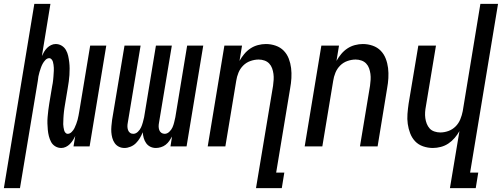

<svg xmlns="http://www.w3.org/2000/svg" viewBox="-65 -755 2588 990"><path d="M-45 215 112 -735H195L151 -466Q156 -477 162.5 -488Q169 -499 178 -508Q187 -517 198.5 -522.5Q210 -528 222 -528Q239 -528 253 -519.5Q267 -511 275 -497Q283 -483 286.5 -467Q290 -451 292 -434.5Q294 -418 294 -401.5Q294 -385 293 -368Q292 -351 289.5 -334Q287 -317 284 -299L269 -209Q268 -201 266.5 -193Q265 -185 264.5 -177Q264 -169 263 -161Q262 -153 262 -145.5Q262 -138 261.5 -130Q261 -122 261 -114.5Q261 -107 262.5 -99Q264 -91 265.5 -84Q267 -77 272 -71Q277 -65 284 -65Q295 -65 304.5 -74.5Q314 -84 319 -94.5Q324 -105 328 -115.5Q332 -126 335 -137Q338 -148 340 -159.5Q342 -171 344 -182L400 -520H483L397 0H314L323 -54Q318 -43 311 -32Q304 -21 295 -12Q286 -3 274.5 2.5Q263 8 251 8Q234 8 220 -0.5Q206 -9 198.5 -23Q191 -37 187 -53Q183 -69 181.5 -85.5Q180 -102 179.5 -118.5Q179 -135 180.5 -152Q182 -169 184 -186Q186 -203 189 -221L204 -311Q206 -319 207 -327Q208 -335 209 -343Q210 -351 210.5 -359Q211 -367 211.5 -374.5Q212 -382 212.5 -390Q213 -398 212.5 -405.5Q212 -413 211 -421Q210 -429 208 -436Q206 -443 201 -449Q196 -455 189 -455Q178 -455 169 -445.5Q160 -436 154.5 -425.5Q149 -415 145.5 -404.5Q142 -394 138.5 -383Q135 -372 133 -360.5Q131 -349 130 -338L38 215Z M739 8Q723 8 710 1.5Q697 -5 688.5 -17Q680 -29 676 -43.5Q672 -58 671 -73Q665 -58 656.5 -43.5Q648 -29 636 -17Q624 -5 608 1.5Q592 8 577 8Q561 8 548 1.5Q535 -5 526.5 -17Q518 -29 514 -44Q510 -59 509 -74Q508 -89 509.5 -105Q511 -121 513 -137L577 -520H660L594 -123Q592 -113 592 -103.5Q592 -94 595 -85Q598 -76 605 -70.5Q612 -65 622 -65Q635 -65 646 -75.5Q657 -86 662.5 -98.5Q668 -111 671.5 -124Q675 -137 678 -150L739 -520H821L755 -123Q753 -113 753 -103.5Q753 -94 756 -85Q759 -76 766.5 -70.5Q774 -65 784 -65Q797 -65 808 -75.5Q819 -86 824.5 -98.5Q830 -111 833 -124Q836 -137 839 -150L900 -520H983L897 0H814L822 -51Q816 -40 808 -28.5Q800 -17 789 -8.5Q778 0 764.5 4Q751 8 739 8Z M1255 215 1343 -313Q1345 -328 1346 -343.5Q1347 -359 1345 -374Q1343 -389 1338 -403Q1333 -417 1323 -427.5Q1313 -438 1298.5 -443Q1284 -448 1269 -448Q1248 -448 1226.5 -440.5Q1205 -433 1189 -417Q1173 -401 1164.5 -380Q1156 -359 1153 -338L1097 0H1006L1092 -520H1183L1170 -441Q1180 -459 1194 -476Q1208 -493 1226 -505Q1244 -517 1265 -522.5Q1286 -528 1306 -528Q1332 -528 1356.5 -519.5Q1381 -511 1398 -493.5Q1415 -476 1424 -452.5Q1433 -429 1436 -404Q1439 -379 1437.5 -352.5Q1436 -326 1431 -299L1359 135H1401L1388 215Z M1506 0 1592 -520H1683L1670 -441Q1680 -459 1694 -476Q1708 -493 1726 -505Q1744 -517 1765 -522.5Q1786 -528 1806 -528Q1832 -528 1856.5 -519.5Q1881 -511 1898 -493.5Q1915 -476 1924 -452.5Q1933 -429 1936 -404Q1939 -379 1937.5 -352.5Q1936 -326 1931 -299L1882 0H1791L1843 -313Q1845 -328 1846 -343.5Q1847 -359 1845 -374Q1843 -389 1838 -403Q1833 -417 1823 -427.5Q1813 -438 1798.5 -443Q1784 -448 1769 -448Q1748 -448 1726.5 -440.5Q1705 -433 1689 -417Q1673 -401 1664.5 -380Q1656 -359 1653 -338L1597 0Z M2255 215 2304 -79Q2294 -61 2279.5 -44Q2265 -27 2247 -15Q2229 -3 2208 2.5Q2187 8 2167 8Q2141 8 2116.5 -0.5Q2092 -9 2075.5 -26.5Q2059 -44 2050 -67.5Q2041 -91 2037.5 -116Q2034 -141 2036 -167.5Q2038 -194 2042 -221L2092 -520H2183L2131 -207Q2128 -192 2127 -176.5Q2126 -161 2128 -146Q2130 -131 2135.5 -117Q2141 -103 2150.5 -92.5Q2160 -82 2175 -77Q2190 -72 2205 -72Q2226 -72 2247 -79.5Q2268 -87 2284 -103Q2300 -119 2308.5 -140Q2317 -161 2321 -182L2412 -735H2503L2359 135H2401L2388 215Z"/></svg>

Font: Iosevka Term Curly Md Obl
Style: Regular
Weight: 500
Italic angle: -9°
Designer: Belleve Invis
Foundry: Belleve Invis
Version: Version 32.3.0